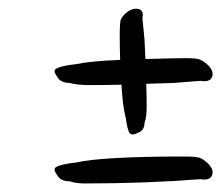

<svg xmlns="http://www.w3.org/2000/svg" viewBox="-20 -447 517 449"><path d="M410 -81Q436 -81 445 -78.5Q454 -76 465 -66Q481 -51 476 -37.5Q471 -24 449 -28Q323 -18 178 -18Q158 -18 143 -23Q122 -23 114 -37Q103 -52 111 -56Q121 -63 158 -67Q221 -81 410 -81ZM318 -354 320 -309Q392 -311 414 -311Q436 -311 445 -308.5Q454 -306 465 -296Q481 -281 476 -267.5Q471 -254 449 -258L386 -253L322 -251Q323 -224 323 -198Q323 -172 318 -160Q318 -143 304 -137Q289 -129 283.5 -135.5Q278 -142 274 -172Q267 -197 264 -249Q228 -248 193 -248Q158 -248 143 -253Q122 -253 114 -267Q103 -282 111 -286Q121 -293 158 -297Q190 -304 261 -307Q260 -334 260 -364Q260 -394 262.5 -401Q265 -408 275 -417Q290 -429 303.5 -426Q317 -423 313 -405Z"/></svg>

Font: Caveat
Style: Regular
Weight: 400
Designer: Pablo Impallari
Foundry: Creative Lab NY
Version: Version 1.096; ttfautohint (v1.3)